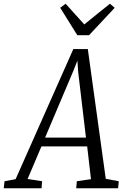

<svg xmlns="http://www.w3.org/2000/svg" viewBox="-80 -1013 672 1033"><path d="M-60 0 -55.5 -38 4 -49 314.5 -749H392.5L489 -51L559 -38L555.5 0H330L333.5 -38L409.5 -49L389 -225.5H143L68.5 -50L146.5 -38L143.5 0ZM162.5 -272.5H382.5L340.5 -627L336.5 -687L315 -632.5ZM336 -823.5 244 -971 273 -993Q298 -965.5 323 -937.5Q348 -909.5 373.5 -881.5Q407.5 -909.5 442.2 -937.2Q477 -965 511.5 -993L537 -971L399 -823.5Z"/></svg>

Font: Merriweather 24pt SemiCondensed Light
Style: Italic
Weight: 300
Width: 4
Italic angle: -7.8°
Designer: Eben Sorkin
Foundry: Eben Sorkin
Version: Version 2.101